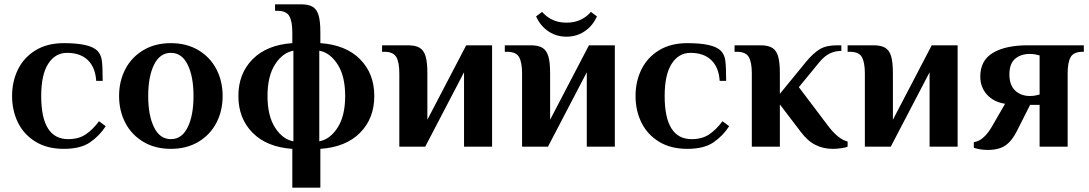

<svg xmlns="http://www.w3.org/2000/svg" viewBox="-20 -680 5047 890"><path d="M36 -235Q36 -303 63.5 -358.5Q91 -414 145 -447Q199 -480 276 -480Q396 -480 431 -445Q448 -428 452 -400Q456 -372 456 -305H426Q422 -368 387 -401.5Q352 -435 291 -435Q236 -435 203.5 -384.5Q171 -334 171 -235Q171 -35 296 -35Q344 -35 376.5 -56.5Q409 -78 439 -118L470 -95Q441 -50 397 -20Q353 10 276 10Q199 10 145 -23Q91 -56 63.5 -111.5Q36 -167 36 -235Z M532 -235Q532 -304 561 -359.5Q590 -415 644.5 -447.5Q699 -480 772 -480Q845 -480 899.5 -447.5Q954 -415 983 -359.5Q1012 -304 1012 -235Q1012 -166 983 -110.5Q954 -55 899.5 -22.5Q845 10 772 10Q699 10 644.5 -22.5Q590 -55 561 -110.5Q532 -166 532 -235ZM877 -235Q877 -325 850 -380Q823 -435 772 -435Q721 -435 694 -380Q667 -325 667 -235Q667 -145 694 -90Q721 -35 772 -35Q823 -35 850 -90Q877 -145 877 -235Z M1335 10Q1217 2 1151 -64.5Q1085 -131 1085 -235Q1085 -339 1151 -405.5Q1217 -472 1335 -480V-530Q1335 -581 1321 -605.5Q1307 -630 1265 -630H1255V-660H1375Q1411 -660 1430 -648Q1449 -636 1457 -608.5Q1465 -581 1465 -530V-480Q1583 -472 1649 -405.5Q1715 -339 1715 -235Q1715 -131 1649 -64.5Q1583 2 1465 10V190H1335ZM1340 -445Q1290 -436 1255 -381.5Q1220 -327 1220 -235Q1220 -143 1255 -88.5Q1290 -34 1340 -25ZM1580 -235Q1580 -327 1545 -381.5Q1510 -436 1460 -445V-25Q1510 -34 1545 -88.5Q1580 -143 1580 -235Z M1831 -340Q1831 -391 1817 -415.5Q1803 -440 1761 -440H1751V-470H1871Q1907 -470 1926 -458Q1945 -446 1953 -418.5Q1961 -391 1961 -340V-125L2141 -470H2261V0H2131V-345L1951 0H1831Z M2400 -340Q2400 -391 2386 -415.5Q2372 -440 2330 -440H2320V-470H2440Q2476 -470 2495 -458Q2514 -446 2522 -418.5Q2530 -391 2530 -340V-125L2710 -470H2830V0H2700V-345L2520 0H2400ZM2465 -604 2493 -625Q2510 -604 2538.5 -589.5Q2567 -575 2606 -575Q2645 -575 2673.5 -589.5Q2702 -604 2719 -625L2747 -604Q2728 -561 2691 -535.5Q2654 -510 2606 -510Q2558 -510 2521 -535.5Q2484 -561 2465 -604Z M2926 -235Q2926 -303 2953.5 -358.5Q2981 -414 3035 -447Q3089 -480 3166 -480Q3286 -480 3321 -445Q3338 -428 3342 -400Q3346 -372 3346 -305H3316Q3312 -368 3277 -401.5Q3242 -435 3181 -435Q3126 -435 3093.5 -384.5Q3061 -334 3061 -235Q3061 -35 3186 -35Q3234 -35 3266.5 -56.5Q3299 -78 3329 -118L3360 -95Q3331 -50 3287 -20Q3243 10 3166 10Q3089 10 3035 -23Q2981 -56 2953.5 -111.5Q2926 -167 2926 -235Z M3691 -70 3595 -196V0H3465V-340Q3465 -391 3451 -415.5Q3437 -440 3395 -440H3385V-470H3505Q3541 -470 3560 -458Q3579 -446 3587 -418.5Q3595 -391 3595 -340V-245L3716 -393Q3750 -434 3780 -452Q3810 -470 3860 -470H3880V-444Q3850 -444 3826 -432Q3802 -420 3780 -394L3683 -276L3816 -100Q3864 -35 3909 -24V0Q3901 4 3880 7Q3859 10 3840 10Q3796 10 3759.5 -8.5Q3723 -27 3691 -70Z M3989 -340Q3989 -391 3975 -415.5Q3961 -440 3919 -440H3909V-470H4029Q4065 -470 4084 -458Q4103 -446 4111 -418.5Q4119 -391 4119 -340V-125L4299 -470H4419V0H4289V-345L4109 0H3989Z M4494 5V-21Q4540 -27 4579 -95L4639 -199Q4586 -207 4555 -241.5Q4524 -276 4524 -325Q4524 -400 4582.5 -435Q4641 -470 4744 -470H5004V-440H4999Q4957 -440 4943 -415.5Q4929 -391 4929 -340V0H4799V-194H4755L4695 -75Q4672 -28 4641.5 -6.5Q4611 15 4559 15Q4524 15 4494 5ZM4799 -242V-423Q4798 -423 4785 -426.5Q4772 -430 4754 -430Q4712 -430 4685.5 -407.5Q4659 -385 4659 -335Q4659 -285 4686 -260Q4713 -235 4754 -235Q4772 -235 4785 -238.5Q4798 -242 4799 -242Z"/></svg>

Font: Philosopher
Style: Bold
Weight: 700
Designer: Jovanny Lemonad
Foundry: Jovanny Lemonad
Version: Version 2.000